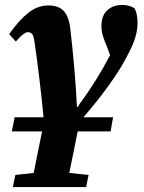

<svg xmlns="http://www.w3.org/2000/svg" viewBox="-20 -531 580 776"><path d="M28 0 39 -57H156Q148 -140 138.5 -218.5Q129 -297 119 -364Q116 -387 109.5 -394Q103 -401 93 -401Q76 -401 44 -363L17 -393Q58 -451 95.5 -480Q133 -509 176 -509Q218 -509 239 -485Q260 -461 265 -407Q273 -339 280 -259Q287 -179 291 -99H295L303 -113Q338 -160 367.5 -207.5Q397 -255 425 -308L414 -338Q404 -361 397 -382.5Q390 -404 390 -426Q390 -468 413.5 -489.5Q437 -511 474 -511Q490 -511 503 -507Q516 -503 523 -498Q535 -480 536 -440Q536 -412 527 -380.5Q518 -349 492 -301Q467 -252 420 -186.5Q373 -121 317 -57H437L427 0H294Q284 49 276 89.5Q268 130 260 168L338 176L328 225H32L42 176L116 168L150 0Z"/></svg>

Font: Source Serif 4 SmText
Style: Bold Italic
Weight: 700
Italic angle: -12°
Designer: Frank Grießhammer
Foundry: Adobe
Version: Version 4.005;hotconv 1.1.0;makeotfexe 2.6.0